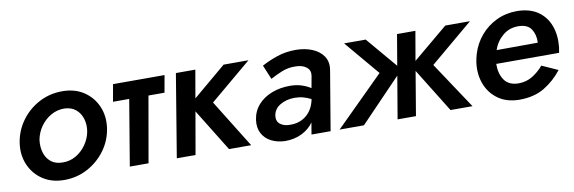

<svg xmlns="http://www.w3.org/2000/svg" viewBox="-42 -756 3137 1050"><g transform="rotate(-10 1527.0 -230.5)"><path d="M43 -230Q53 -298 92.5 -352.5Q132 -407 191.5 -438.5Q251 -470 321 -470Q390 -470 439.5 -437.5Q489 -405 513 -350.5Q537 -296 528 -230Q518 -162 478.5 -108Q439 -54 379.5 -22Q320 10 250 10Q181 10 131.5 -22.5Q82 -55 58 -109.5Q34 -164 43 -230ZM153 -230Q148 -193 157.5 -160Q167 -127 192 -106.5Q217 -86 256 -86Q296 -85 330 -104.5Q364 -124 387.5 -157.5Q411 -191 418 -230Q424 -267 414 -300Q404 -333 379 -353.5Q354 -374 315 -375Q275 -375 241 -355.5Q207 -336 183.5 -302.5Q160 -269 153 -230Z M602 -460H888L871 -365H782L718 0H614L675 -365H585Z M951 -460H1059L1032 -305L1216 -460H1354L1123 -266L1288 0H1165L1020 -235L979 0H875Z M1460 -338 1427 -417Q1465 -438 1513 -454.5Q1561 -471 1618 -471Q1667 -471 1708 -454.5Q1749 -438 1770.5 -406Q1792 -374 1784 -328L1729 0H1623L1634 -65Q1609 -30 1568 -10Q1527 10 1476 10Q1433 9 1399.5 -8Q1366 -25 1349 -56.5Q1332 -88 1338 -132Q1345 -180 1375.5 -214Q1406 -248 1452 -265.5Q1498 -283 1552 -283Q1588 -283 1617 -273.5Q1646 -264 1667 -250L1679 -316Q1684 -346 1662.5 -363.5Q1641 -381 1605 -382Q1561 -384 1523 -368Q1485 -352 1460 -338ZM1446 -136Q1442 -105 1462.5 -89Q1483 -73 1514 -73Q1567 -71 1604 -99.5Q1641 -128 1654 -178L1657 -191Q1636 -202 1613.5 -208Q1591 -214 1564 -214Q1519 -213 1485.5 -193Q1452 -173 1446 -136Z M2005 -460 2150 -289 2179 -460H2281L2253 -298L2447 -460H2584L2345 -259L2517 0H2395L2244 -244L2203 0H2101L2141 -236L1914 0H1779L2048 -267L1885 -460Z M3015 -113Q2973 -59 2916 -24.5Q2859 10 2775 10Q2706 9 2659.5 -24Q2613 -57 2592 -111Q2571 -165 2579 -230Q2583 -256 2590 -279Q2607 -334 2643.5 -377Q2680 -420 2732 -445Q2784 -470 2847 -470Q2917 -469 2962 -438Q3007 -407 3026.5 -354Q3046 -301 3039 -235Q3037 -222 3034 -205H2685Q2684 -152 2708 -116Q2732 -80 2786 -79Q2831 -79 2865.5 -100.5Q2900 -122 2926 -153ZM2841 -387Q2790 -388 2753 -357Q2716 -326 2700 -279L2929 -280Q2931 -324 2911 -355Q2891 -386 2841 -387Z"/></g></svg>

Font: Jost* Medium
Style: Italic
Weight: 500
Italic angle: -10°
Version: Version 3.7